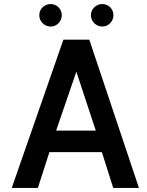

<svg xmlns="http://www.w3.org/2000/svg" viewBox="-20 -928 724 948"><path d="M38 0 293 -732H421L666 0H539L483 -177H224L167 0ZM257 -283H453L357 -574ZM190.5 -813.5Q174 -830 174 -853Q174 -876 190.5 -892Q207 -908 230 -908Q253 -908 269 -892Q285 -876 285 -853Q285 -830 269 -813.5Q253 -797 230 -797Q207 -797 190.5 -813.5ZM445.5 -813.5Q429 -830 429 -853Q429 -876 445.5 -892Q462 -908 485 -908Q508 -908 524 -892Q540 -876 540 -853Q540 -830 524 -813.5Q508 -797 485 -797Q462 -797 445.5 -813.5Z"/></svg>

Font: Exo
Style: DemiBold
Weight: 600
Designer: Natanael Gama
Version: Version 1.00